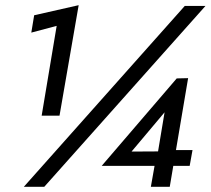

<svg xmlns="http://www.w3.org/2000/svg" viewBox="-20 -722 814 742"><path d="M694 -699 72 0H151L774 -699ZM101 -596 199 -622 141 -275H210L284 -702L112 -663ZM375 -81H713L724 -142H628L617 -137L440 -136ZM452 -93 616 -288 586 -108 581 -102 563 0H636L707 -420L663 -419L373 -81Z"/></svg>

Font: Jost Medium
Style: Italic
Weight: 500
Italic angle: -5°
Version: Version 3.710